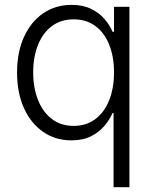

<svg xmlns="http://www.w3.org/2000/svg" viewBox="-20 -567 632 791"><path d="M513.2 204.1H447.8V-101.1H443.4Q431.6 -73.7 409.9 -48.1Q388.2 -22.5 355 -5.6Q321.8 11.2 274.4 11.2Q208 11.2 157.5 -23.9Q106.9 -59.1 78.6 -121.8Q50.3 -184.6 50.3 -268.6Q50.3 -351.6 78.6 -414.3Q106.9 -477.1 157.7 -512Q208.5 -546.9 274.9 -546.9Q322.3 -546.9 355.7 -530.3Q389.2 -513.7 410.9 -488.3Q432.6 -462.9 443.8 -436H449.7V-539.1H513.2ZM283.2 -48.3Q335.4 -48.3 372.8 -76.4Q410.2 -104.5 429.9 -154.3Q449.7 -204.1 449.7 -269Q449.7 -333.5 429.9 -382.8Q410.2 -432.1 373 -459.7Q335.9 -487.3 283.2 -487.3Q230.5 -487.3 193.4 -459.2Q156.2 -431.2 136.5 -381.8Q116.7 -332.5 116.7 -269Q116.7 -205.6 136.5 -155.5Q156.2 -105.5 193.6 -76.9Q231 -48.3 283.2 -48.3Z"/></svg>

Font: Inter 18pt Light
Style: Regular
Weight: 300
Designer: Rasmus Andersson
Foundry: rsms
Version: Version 4.001;git-66647c0bb